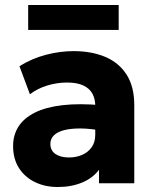

<svg xmlns="http://www.w3.org/2000/svg" viewBox="-20 -735 620 770"><path d="M211.5 15Q160.5 15 120 -4.8Q79.5 -24.5 56 -61.2Q32.5 -98 32.5 -149.5Q32.5 -193.5 54.2 -227.5Q76 -261.5 120 -283.5Q164 -305.5 230.8 -313.2Q297.5 -321 387 -313L388.5 -211Q341 -219.5 302.8 -219.8Q264.5 -220 237.8 -213.2Q211 -206.5 196.5 -192.5Q182 -178.5 182 -158Q182 -131.5 202.2 -117.5Q222.5 -103.5 256.5 -103.5Q286 -103.5 309.8 -114Q333.5 -124.5 347.8 -144.8Q362 -165 362 -194.5V-311Q362 -338.5 350.5 -359.5Q339 -380.5 314.2 -392.2Q289.5 -404 248.5 -404Q209 -404 170 -392.2Q131 -380.5 100 -357L58 -469.5Q107.5 -500.5 164 -515.2Q220.5 -530 275 -530Q347 -530 401.8 -507Q456.5 -484 487.5 -436Q518.5 -388 518.5 -313V0H377V-54Q352.5 -21 309.5 -3Q266.5 15 211.5 15ZM93 -615V-715H456V-615Z"/></svg>

Font: Geologica Cursive
Style: Bold
Weight: 700
Designer: Sindre Bremnes, Frode Helland
Foundry: Monokrom Skriftforlag AS
Version: Version 1.010;gftools[0.9.28]